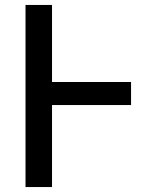

<svg xmlns="http://www.w3.org/2000/svg" viewBox="-20 -755 640 775"><path d="M83 0V-735H190V-424H509V-331H190V0Z"/></svg>

Font: Iosevka SS04 Semibold Extended
Style: Regular
Weight: 600
Width: 7
Monospace: yes
Designer: Belleve Invis
Foundry: Belleve Invis
Version: Version 19.0.0; ttfautohint (v1.8.4)